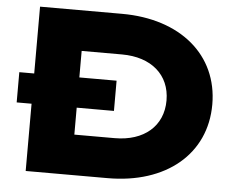

<svg xmlns="http://www.w3.org/2000/svg" viewBox="-53 -812 1056 873"><g transform="rotate(5 475.5 -375.0)"><path d="M27 -307H95V0H469C736 0 914 -149 914 -375C914 -601 736 -750 469 -750H95V-445H27ZM301 -566H485C619 -566 705 -492 705 -375C705 -258 619 -184 485 -184H301V-307H471V-445H301Z"/></g></svg>

Font: Bounded
Style: Bold
Weight: 700
Designer: Vlad Churkin
Version: Version 3.0